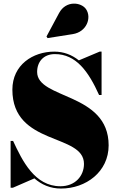

<svg xmlns="http://www.w3.org/2000/svg" viewBox="-20 -1052 674 1086"><path d="M391.5 -859C471 -871.5 499.5 -952.5 466.5 -1000.5C439.5 -1039.5 353.5 -1051.5 314 -978L243 -845.5L249 -836.5ZM52.5 10 174.5 -43C214.5 -8 263.5 14.5 325 14.5C466 14.5 594.5 -80 594.5 -230C594.5 -530 190 -489.5 190 -645C190 -702.5 226 -746 290.5 -746C410.5 -746 480.5 -647.5 540.5 -514.5H554.5V-760H543.5L426 -710.5C386.5 -742 340.5 -760 287 -760C166 -760 50 -685 50 -545C50 -225 455 -300 455 -125C455 -57.5 406 1.5 321.5 1.5C176.5 1.5 106.5 -142 54 -255H40V10Z"/></svg>

Font: Bodoni* 16pt Fatface
Style: Regular
Weight: 900
Version: Version 2.3